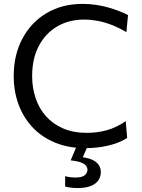

<svg xmlns="http://www.w3.org/2000/svg" viewBox="-20 -746 725 981"><path d="M415.6 10.9Q331 10.9 263.2 -16.6Q195.5 -44.1 148 -93.8Q100.5 -143.5 75.3 -210.8Q50.1 -278.2 50.1 -357.6Q50.1 -465.6 94.5 -548.8Q138.8 -632 218 -679Q297.2 -726.1 402.2 -726.1Q437.5 -726.1 471.1 -721.1Q504.6 -716.1 534.6 -707.5Q564.6 -698.9 590 -688.9Q615.5 -679 634.1 -668.6L625.8 -581.6Q587.2 -604.5 550.3 -618.8Q513.4 -633.1 478.2 -639.6Q443.1 -646 409.7 -646Q332.3 -646 272.3 -611Q212.4 -575.9 178.3 -511.1Q144.2 -446.4 144.2 -357.2Q144.2 -297.4 161.8 -244.9Q179.4 -192.4 214.6 -152.5Q249.8 -112.7 302.3 -90Q354.7 -67.2 424 -67.2Q449.4 -67.2 474.8 -70.5Q500.3 -73.7 525.5 -80.6Q550.6 -87.5 574.9 -99.2Q599.2 -110.8 622.3 -127.2L629.7 -41Q608.5 -27.6 583.1 -17.6Q557.8 -7.7 530.2 -1.4Q502.6 4.8 473.6 7.9Q444.6 10.9 415.6 10.9ZM374.3 214.9Q363.8 214.9 352.4 213.9Q341 212.8 330.7 211.1Q320.4 209.4 312.9 207.1V153.8Q319.8 156.4 333.8 158.7Q347.7 161 364.2 161Q399.2 161 413 149.5Q426.8 137.9 426.8 120.8Q426.8 110.8 419.9 101.3Q413 91.9 394.5 84.4Q376 77 341.1 73.2L379.9 -18.6H428.1V0L403.1 57.4Q439 62.8 459.1 74.3Q479.2 85.9 487.1 101.2Q495.1 116.5 495.1 133Q495.1 155.6 483.2 174.2Q471.3 192.8 444.8 203.9Q418.3 214.9 374.3 214.9Z"/></svg>

Font: Commissioner Thin
Style: Regular
Weight: 100
Designer: Kostas Bartsokas
Foundry: Kostas Bartsokas
Version: Version 1.001;gftools[0.9.23]